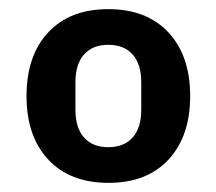

<svg xmlns="http://www.w3.org/2000/svg" viewBox="-20 -724 473 420"><path d="M217.2 -324Q133 -324 85.5 -375Q38 -426 38 -514Q38 -602 85.3 -653Q132.6 -704 216.8 -704Q301 -704 348.5 -653Q396 -602 396 -514Q396 -426 348.7 -375Q301.4 -324 217.2 -324ZM216.6 -402Q251 -402 270 -423Q289 -444 289 -484.7V-543.3Q289 -584 270 -605Q251 -626 216.6 -626Q183 -626 164 -605Q145 -584 145 -543.3V-484.7Q145 -444 164 -423Q183 -402 216.6 -402Z"/></svg>

Font: IBM Plex Sans Var
Style: Regular
Weight: 400
Designer: Mike Abbink, Paul van der Laan, Pieter van Rosmalen
Foundry: Bold Monday
Version: Version 3.000